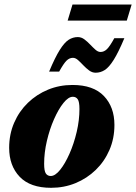

<svg xmlns="http://www.w3.org/2000/svg" viewBox="-20 -836 616 870"><path d="M308.5 -451Q403 -451 450.8 -401Q498.5 -351 498.5 -270Q498.5 -208.5 476 -156.5Q453.5 -104.5 413.8 -66Q374 -27.5 322.2 -6.2Q270.5 15 211.5 15Q117 15 69.2 -35Q21.5 -85 21.5 -166Q21.5 -227.5 44 -279.5Q66.5 -331.5 106.2 -370Q146 -408.5 197.8 -429.8Q249.5 -451 308.5 -451ZM210 -38.5Q230 -38.5 252.5 -66.5Q275 -94.5 295 -139.8Q315 -185 327.5 -238.2Q340 -291.5 340 -342Q340 -375 332.2 -386.2Q324.5 -397.5 310 -397.5Q290 -397.5 267.5 -369.5Q245 -341.5 225 -296.2Q205 -251 192.5 -197.8Q180 -144.5 180 -94Q180 -61 187.8 -49.8Q195.5 -38.5 210 -38.5ZM543.5 -663Q516.5 -598.5 495.2 -564.8Q474 -531 454.8 -518.8Q435.5 -506.5 413.5 -506.5Q397.5 -506.5 383.8 -516.8Q370 -527 357.5 -540.2Q345 -553.5 333.5 -563.8Q322 -574 310.5 -574Q294.5 -574 281.5 -561.2Q268.5 -548.5 248 -511.5H202.5Q229.5 -576 250.8 -609.8Q272 -643.5 291.2 -655.8Q310.5 -668 332.5 -668Q348.5 -668 362.2 -657.8Q376 -647.5 388.5 -634.2Q401 -621 412.5 -610.8Q424 -600.5 435.5 -600.5Q451.5 -600.5 464.8 -613.5Q478 -626.5 498 -663ZM286.5 -742.5 308.5 -815.5H576.5L554.5 -742.5Z"/></svg>

Font: Newsreader 16pt ExtraBold
Style: Italic
Weight: 800
Italic angle: -17°
Designer: Hugues Gentile
Foundry: Production Type
Version: Version 1.003; ttfautohint (v1.8.3)